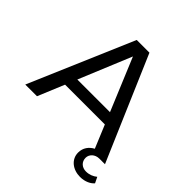

<svg xmlns="http://www.w3.org/2000/svg" viewBox="-222 -875 1218 1218"><g transform="rotate(45 387.0 -265.5)"><path d="M432 -700H318L18 0H123L197 -178H554L618 -24C584 -6 560 25 560 68C560 129 613 169 678 169C723 169 758 150 774 130L755 91C735 107 710 118 680 118C644 118 617 94 617 58C617 27 644 0 683 0H733ZM229 -256 375 -609 522 -256Z"/></g></svg>

Font: Gully
Style: Regular
Weight: 400
Designer: jaikishan Patel
Foundry: MagicType
Version: Version 1.000;Glyphs 3.2 (3242)